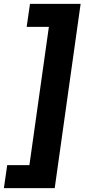

<svg xmlns="http://www.w3.org/2000/svg" viewBox="-52 -843 434 986"><path d="M362 -823H102L85 -705H199L99 5H-15L-32 123H229Z"/></svg>

Font: Fira Sans
Style: Bold Italic
Weight: 700
Italic angle: -8°
Designer: bBox Type GmbH & Carrois Corporate GbR & Edenspiekermann AG
Foundry: bBox Type GmbH & Carrois Corporate GbR & Edenspiekermann AG
Version: Version 4.301;PS 004.301;hotconv 1.0.88;makeotf.lib2.5.64775